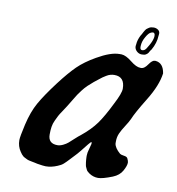

<svg xmlns="http://www.w3.org/2000/svg" viewBox="-70 -648 658 714"><g transform="rotate(10 259.0 -290.5)"><path d="M426.8 -477.5Q416 -477.5 407.7 -485.4Q399.4 -493.2 399.4 -503.9Q399.4 -504.9 399.9 -507.8Q400.4 -510.7 400.4 -511.7Q401.4 -527.3 410.2 -544.9Q411.1 -545.9 414.6 -552.2Q418 -558.6 418.9 -560.5Q419.9 -562.5 423.3 -567.9Q426.8 -573.2 429.2 -574.7Q431.6 -576.2 435.5 -579.1Q439.5 -582 444.3 -583Q449.2 -584 454.1 -584Q462.9 -584 470.2 -579.1Q477.5 -574.2 477.5 -565.4Q477.5 -563.5 477.1 -560.5Q476.6 -557.6 476.6 -556.6Q475.6 -529.3 460 -502Q459 -501 456.5 -497.6Q454.1 -494.1 453.6 -492.7Q453.1 -491.2 451.2 -488.3Q449.2 -485.4 447.8 -484.4Q446.3 -483.4 443.8 -481.4Q441.4 -479.5 439.5 -479Q437.5 -478.5 434.1 -478Q430.7 -477.5 426.8 -477.5ZM420.9 -495.1Q425.8 -491.2 434.6 -496.1Q440.4 -500 449.2 -516.6Q460 -535.2 461.9 -549.8Q462.9 -558.6 459.5 -563Q456.1 -567.4 447.3 -563.5Q438.5 -560.5 428.7 -543Q418.9 -526.4 418 -509.8Q417 -498 420.9 -495.1ZM141.6 -125Q141.6 -90.8 176.8 -90.8Q186.5 -90.8 197.8 -96.2Q209 -101.6 216.3 -107.9Q223.6 -114.3 236.3 -126Q249 -137.7 255.9 -142.6Q292 -171.9 312.5 -200.7Q333 -229.5 357.4 -279.3Q379.9 -322.3 379.9 -339.8Q379.9 -384.8 340.8 -384.8Q333 -384.8 325.7 -382.8Q318.4 -380.9 310.5 -376Q302.7 -371.1 298.3 -368.2Q293.9 -365.2 283.7 -356.9Q273.4 -348.6 269.5 -345.7Q257.8 -335.9 248.5 -327.1Q239.3 -318.4 230 -306.2Q220.7 -293.9 216.8 -288.1Q212.9 -282.2 202.1 -264.2Q191.4 -246.1 187.5 -240.2Q183.6 -233.4 173.8 -219.2Q164.1 -205.1 160.6 -198.2Q157.2 -191.4 151.4 -179.2Q145.5 -167 143.6 -154.3Q141.6 -141.6 141.6 -125ZM191.4 -15.6Q168.9 -5.9 147.5 -5.9Q138.7 -5.9 115.2 -9.8Q112.3 -10.7 104.5 -12.2Q96.7 -13.7 94.2 -14.2Q91.8 -14.6 85 -16.1Q78.1 -17.6 75.7 -19Q73.2 -20.5 67.9 -22.9Q62.5 -25.4 59.6 -27.8Q56.6 -30.3 53.2 -34.2Q49.8 -38.1 46.9 -43Q34.2 -61.5 34.2 -85Q34.2 -97.7 44.9 -144.5Q56.6 -195.3 76.2 -230Q95.7 -264.6 134.8 -316.4Q168.9 -361.3 194.8 -386.7Q220.7 -412.1 261.7 -435.5Q312.5 -464.8 345.7 -464.8H353.5Q370.1 -463.9 392.6 -445.8Q415 -427.7 430.7 -427.7H435.5Q446.3 -428.7 458 -445.8Q469.7 -462.9 479.5 -462.9H482.4Q511.7 -460 517.6 -421.9Q511.7 -376 475.6 -317.4Q439.5 -258.8 429.7 -234.4Q423.8 -221.7 412.6 -204.6Q401.4 -187.5 395 -173.3Q388.7 -159.2 388.7 -142.6V-134.8Q390.6 -118.2 412.1 -99.6Q416 -96.7 427.2 -95.2Q438.5 -93.8 441.4 -87.9Q446.3 -78.1 446.3 -72.3Q446.3 -60.5 435.5 -41Q424.8 -21.5 400.4 -11.7Q363.3 2.9 346.7 2.9Q328.1 2.9 312.5 -7.8Q308.6 -10.7 305.2 -13.7Q301.8 -16.6 299.8 -21.5Q297.9 -26.4 296.4 -28.8Q294.9 -31.2 293.9 -37.6Q293 -43.9 292.5 -46.4Q292 -48.8 291.5 -56.6Q291 -64.5 291 -66.4V-72.3Q291 -82 295.4 -96.7Q299.8 -111.3 300.8 -117.2V-121.1Q300.8 -124 299.8 -124Q296.9 -124 288.1 -112.8Q279.3 -101.6 267.1 -86.4Q254.9 -71.3 248 -64.5Q241.2 -57.6 231 -46.4Q220.7 -35.2 212.4 -27.8Q204.1 -20.5 191.4 -15.6Z"/></g></svg>

Font: Essays1743
Style: Italic
Weight: 500
Italic angle: -10°
Designer: Based on the typeface in a 1743 English translation of the essays of Montaigne.  PostScript/TrueType font designed by Jo
Version: Version 002.100